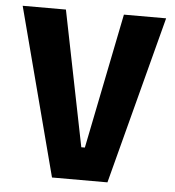

<svg xmlns="http://www.w3.org/2000/svg" viewBox="-49 -706 684 752"><g transform="rotate(5 292.5 -330.0)"><path d="M183 0 10 -660H180L287 -128H301L408 -660H574L401 0Z"/></g></svg>

Font: Bricolage Grotesque 24pt SemiCondensed ExtraBold
Style: Regular
Weight: 800
Width: 4
Designer: Mathieu Triay
Foundry: Atelier Triay
Version: Version 1.001;gftools[0.9.33.dev8+g029e19f]